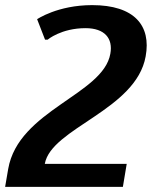

<svg xmlns="http://www.w3.org/2000/svg" viewBox="-25 -730 593 750"><path d="M335 -710C200 -710 120 -655 120 -655L151 -575H161C161 -575 214 -620 309 -620C384 -620 417 -580 406 -520C378 -360 47 -300 7 -70L-5 0H455L470 -90H150C175 -230 507 -300 544 -510C566 -630 500 -710 335 -710Z"/></svg>

Font: Scada
Style: Bold Italic
Weight: 700
Designer: Jovanny Lemonad
Foundry: Jovanny Lemonad
Version: Version 3.005